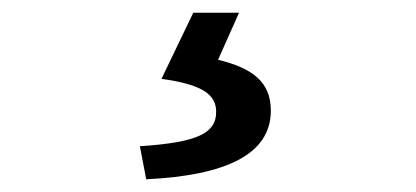

<svg xmlns="http://www.w3.org/2000/svg" viewBox="-20 -23 654 302"><path d="M210 259C335 253 406 220 406 151C406 105 376 84 323 71L356 -3H284L234 101C299 110 320 126 320 153C320 186 292 201 200 207Z"/></svg>

Font: Noto Sans HK Medium
Style: Regular
Weight: 500
Designer: Ryoko NISHIZUKA 西塚涼子 (kana, bopomofo & ideographs); Paul D. Hunt (Latin, Greek & Cyrillic); Sandoll Communications 산돌커뮤니
Foundry: Adobe
Version: Version 2.002;hotconv 1.0.116;makeotfexe 2.5.65601